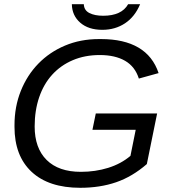

<svg xmlns="http://www.w3.org/2000/svg" viewBox="-20 -884 818 914"><path d="M362 10Q212 10 130.5 -66Q49 -142 49 -280V-288Q49 -376 79 -451Q109 -526 162.5 -581Q216 -636 289.5 -667Q363 -698 451 -698H461Q570 -698 639 -657.5Q708 -617 735 -536L641 -510Q623 -567 575.5 -594.5Q528 -622 455 -622Q384 -622 326.5 -597.5Q269 -573 228.5 -528.5Q188 -484 166.5 -421Q145 -358 145 -282Q145 -179 202 -122.5Q259 -66 365 -66Q434 -66 495 -85Q556 -104 601 -142L626 -266H420L436 -344H728L679 -103Q610 -43 533 -16.5Q456 10 362 10ZM467 -742Q401 -742 362 -776Q323 -810 322 -864H379Q380 -835 405.5 -822Q431 -809 471 -809Q559 -809 590 -864H647Q622 -804 575 -773Q528 -742 467 -742Z"/></svg>

Font: Libra Sans Modern
Style: Italic
Weight: 400
Italic angle: -12°
Foundry: Stefan Peev, Context Ltd
Version: Version 1.000